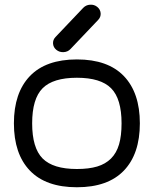

<svg xmlns="http://www.w3.org/2000/svg" viewBox="-20 -789 648 809"><path d="M304 -76.9Q354.5 -76.9 389.5 -87.4Q424.6 -97.9 447.8 -121.1Q470.9 -144.3 481.6 -180.5Q492.2 -216.8 492.2 -269.3Q492.2 -372.8 448.2 -417.1Q404.3 -461.4 304 -461.4Q203.6 -461.4 159.5 -417.1Q115.5 -372.8 115.5 -269.3Q115.5 -165.8 159.5 -121.3Q203.6 -76.9 304 -76.9ZM502.1 -70.3Q434.8 0 304 0Q173.1 0 105.8 -70.3Q38.6 -140.6 38.6 -269.3Q38.6 -397.9 105.8 -468.3Q173.1 -538.6 304 -538.6Q434.8 -538.6 502.1 -468.3Q569.3 -397.9 569.3 -269.3Q569.3 -140.6 502.1 -70.3ZM276.9 -582.3Q265.6 -570.3 248 -569.3Q230.5 -568.4 217.5 -578.9Q204.6 -589.4 203.5 -605.2Q202.4 -621.1 213.9 -633.1L330.8 -756.1Q342.3 -768.1 359.6 -769.2Q377 -770.3 389.9 -759.8Q402.8 -749.3 404.1 -733.3Q405.3 -717.3 393.8 -705.3Z"/></svg>

Font: Tecnico
Style: Grueso
Weight: 700
Version: Version 1.3